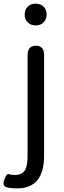

<svg xmlns="http://www.w3.org/2000/svg" viewBox="-59 -795 355 1058"><path d="M36 243Q-6 243 -26.5 235.5Q-47 228 -35 194Q-23 160 -10.5 164.5Q2 169 26 169Q64 169 80 140Q93 116 93 62V-491Q93 -543 139 -543Q184 -543 184 -491V62Q184 243 36 243ZM138 -655Q111 -655 94 -671.5Q77 -688 77 -715Q77 -742 94 -758.5Q111 -775 137.5 -775Q164 -775 181 -758.5Q198 -742 198 -715.5Q198 -689 181.5 -672Q165 -655 138 -655Z"/></svg>

Font: Resource Han Rounded CN
Style: Regular
Weight: 400
Designer: Cyano Hao (round all glyphs); Ryoko NISHIZUKA  (kana, bopomofo & ideographs); Paul D. Hunt (Latin, Greek & Cyrillic); Sa
Foundry: Cyano Hao
Version: 0.990